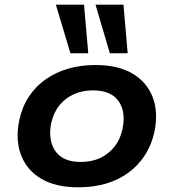

<svg xmlns="http://www.w3.org/2000/svg" viewBox="-20 -788 740 818"><path d="M314 10Q217 10 155.5 -26.5Q94 -63 69.5 -128Q45 -193 62 -275Q74 -332 102.5 -375.5Q131 -419 173 -449Q215 -479 269 -495Q323 -511 387 -511Q483 -511 544.5 -474.5Q606 -438 630.5 -374Q655 -310 638 -227Q626 -171 597.5 -127Q569 -83 527.5 -52.5Q486 -22 432.5 -6Q379 10 314 10ZM323 -98Q371 -98 407 -115Q443 -132 468 -163.5Q493 -195 502 -239Q517 -313 484.5 -358Q452 -403 376 -403Q331 -403 294.5 -386.5Q258 -370 233 -339Q208 -308 198 -263Q184 -189 216.5 -143.5Q249 -98 323 -98ZM448 -561 387 -768H506L524 -561ZM280 -561 218 -768H338L356 -561Z"/></svg>

Font: Nunito Sans 7pt SemiExpanded
Style: Bold Italic
Weight: 700
Width: 6
Italic angle: -9°
Designer: Vernon Adams
Foundry: Vernon Adams
Version: Version 3.101;gftools[0.9.27]